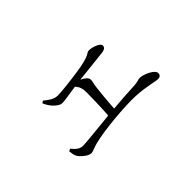

<svg xmlns="http://www.w3.org/2000/svg" viewBox="-26 -774 1053 1053"><g transform="rotate(-45 500.0 -247.5)"><path d="M182 -137C184 -117 186 -105 191 -95C199 -77 237 -43 260 -43C278 -43 291 -54 321 -61C398 -81 572 -97 654 -93C733 -89 787 -72 807 -72C822 -72 831 -80 831 -94C831 -121 769 -148 738 -148C728 -148 718 -140 684 -139C636 -137 579 -133 522 -128C525 -182 532 -250 536 -283C538 -301 544 -316 544 -330C544 -347 526 -360 503 -371L694 -392C715 -395 723 -405 723 -417C723 -434 678 -452 650 -452C629 -452 639 -432 522 -415C448 -404 384 -397 353 -397C325 -397 301 -415 277 -435L264 -427C272 -407 285 -388 296 -377C311 -362 326 -350 344 -350C363 -350 404 -358 455 -365C472 -345 478 -328 478 -296C478 -263 476 -180 472 -124C371 -114 280 -104 257 -104C230 -104 212 -123 196 -143Z"/></g></svg>

Font: Noto Serif TC Light
Style: Regular
Weight: 300
Designer: Ryoko NISHIZUKA 西塚涼子 (kana & ideographs); Frank Grießhammer (Latin, Greek & Cyrillic); Wenlong ZHANG 张文龙 (bopomofo); San
Foundry: Adobe
Version: Version 2.001;hotconv 1.1.0;makeotfexe 2.6.0